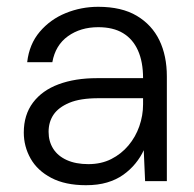

<svg xmlns="http://www.w3.org/2000/svg" viewBox="-20 -533 571 565"><path d="M233 12Q172 12 131 -9.5Q90 -31 70 -66.5Q50 -102 50 -143Q50 -195 77 -231Q104 -267 152.5 -285Q201 -303 265 -303H401Q401 -351 386 -384.5Q371 -418 342 -435.5Q313 -453 269 -453Q217 -453 180 -426.5Q143 -400 134 -350H60Q66 -403 97 -439.5Q128 -476 173.5 -494.5Q219 -513 269 -513Q338 -513 382.5 -486.5Q427 -460 449 -414.5Q471 -369 471 -308V0H407L403 -91Q394 -71 378.5 -52Q363 -33 342.5 -18.5Q322 -4 295 4Q268 12 233 12ZM240 -50Q278 -50 307.5 -65Q337 -80 358 -105Q379 -130 390 -161.5Q401 -193 401 -226V-244H270Q216 -244 184 -230.5Q152 -217 137.5 -195.5Q123 -174 123 -145Q123 -117 136.5 -95.5Q150 -74 176.5 -62Q203 -50 240 -50Z"/></svg>

Font: DM Sans 18pt Light
Style: Regular
Weight: 300
Designer: Colophon Foundry, Jonny Pinhorn
Foundry: Colophon Foundry
Version: Version 4.004;gftools[0.9.30]